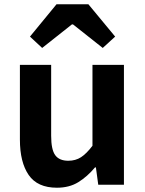

<svg xmlns="http://www.w3.org/2000/svg" viewBox="-20 -863 677 897"><path d="M246 14Q155 14 114 -45.5Q73 -105 73 -211V-560H219V-229Q219 -164 238 -138Q257 -112 299 -112Q333 -112 358.5 -128.5Q384 -145 412 -182V-560H559V0H439L428 -81H424Q388 -38 346 -12Q304 14 246 14ZM120 -692 244 -843H393L518 -692L460 -639L321 -749H316L177 -639Z"/></svg>

Font: Noto Sans KR
Style: Bold
Weight: 700
Designer: Ryoko NISHIZUKA  (kana, bopomofo & ideographs); Paul D. Hunt (Latin, Greek & Cyrillic); Sandoll Communications , Soo-you
Foundry: Adobe
Version: Version 2.004-H2;hotconv 1.0.118;makeotfexe 2.5.65603